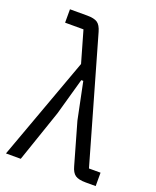

<svg xmlns="http://www.w3.org/2000/svg" viewBox="-138 -821 734 903"><g transform="rotate(20 228.5 -370.0)"><path d="M191 -516 146 -673H54V-740H140Q175 -740 191.5 -729Q208 -718 217 -686L394 -67H452V0H402Q366 0 349.5 -11.5Q333 -23 325 -53L266 -260L228 -445H218L166 -260L77 0H3Z"/></g></svg>

Font: IBM Plex Sans Condensed
Style: Regular
Weight: 400
Width: 3
Designer: Mike Abbink, Paul van der Laan, Pieter van Rosmalen
Foundry: Bold Monday
Version: Version 3.201